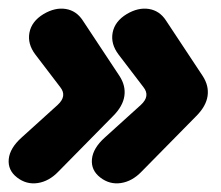

<svg xmlns="http://www.w3.org/2000/svg" viewBox="-31 -481 519 450"><path d="M249 -303Q264 -280 260.5 -256Q257 -232 234 -209L106 -79Q84 -56 57.5 -52Q31 -48 9 -65Q-13 -82 -10.5 -108Q-8 -134 20 -159L104 -235Q127 -256 110 -277L52 -353Q33 -378 38 -404.5Q43 -431 71 -448Q98 -464 123 -460Q148 -456 163 -433ZM444 -303Q459 -280 455.5 -256Q452 -232 429 -209L301 -79Q279 -56 252.5 -52Q226 -48 204 -65Q182 -82 184.5 -108Q187 -134 215 -159L299 -235Q322 -256 305 -277L247 -353Q228 -378 233 -404.5Q238 -431 266 -448Q293 -464 318 -460Q343 -456 358 -433Z"/></svg>

Font: Winky Sans SemiBold
Style: Italic
Weight: 600
Italic angle: -8.97852°
Designer: Simon Atzbach
Foundry: typofactur
Version: Version 1.205